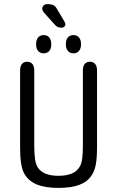

<svg xmlns="http://www.w3.org/2000/svg" viewBox="-20 -906 571 936"><path d="M453 -192V-563Q453 -583 444 -594Q435 -605 418 -605Q402 -605 393 -594Q384 -583 384 -563V-197Q384 -160 381 -135.5Q378 -111 371 -98Q359 -73 332.5 -61Q306 -49 265 -49Q228 -49 203 -59Q178 -69 164 -90Q155 -104 151 -129Q147 -154 147 -197V-563Q147 -583 138 -594Q129 -605 112 -605Q96 -605 87 -594Q78 -583 78 -563V-192Q78 -142 82.5 -112Q87 -82 97 -62Q117 -25 157.5 -7.5Q198 10 265 10Q327 10 366 -4.5Q405 -19 426 -50Q441 -72 447 -103.5Q453 -135 453 -192ZM193 -735Q176 -735 166 -723.5Q156 -712 156 -690Q156 -669 166 -657.5Q176 -646 193 -646Q210 -646 220 -657.5Q230 -669 230 -690Q230 -712 220 -723.5Q210 -735 193 -735ZM338 -735Q321 -735 311 -723.5Q301 -712 301 -690Q301 -669 311 -657.5Q321 -646 338 -646Q355 -646 365 -657.5Q375 -669 375 -690Q375 -712 365 -723.5Q355 -735 338 -735ZM195 -844 245 -788Q254 -778 261 -774.5Q268 -771 281 -771Q288 -771 293.5 -776Q299 -781 299 -788Q299 -793 294 -801L258 -862Q253 -871 247.5 -876Q242 -881 233.5 -883.5Q225 -886 210 -886Q200 -886 193 -879.5Q186 -873 186 -863Q186 -855 195 -844Z"/></svg>

Font: Beiruti
Style: Regular
Weight: 400
Version: Version 1.00